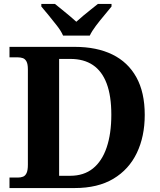

<svg xmlns="http://www.w3.org/2000/svg" viewBox="-20 -951 807 971"><path d="M28 0V-53H70Q85 -53 96.5 -57.5Q108 -62 114.5 -76Q121 -90 121 -118V-600Q121 -627 114 -640Q107 -653 95.5 -657Q84 -661 70 -661H28V-714H358Q469 -714 548 -675.5Q627 -637 669.5 -560.5Q712 -484 712 -370Q712 -261 672 -177.5Q632 -94 553.5 -47Q475 0 358 0ZM335 -62Q404 -62 450 -99Q496 -136 519.5 -205.5Q543 -275 543 -371Q543 -466 519.5 -528.5Q496 -591 450 -622Q404 -653 336 -653H279V-62ZM299 -771Q289 -794 268.5 -820.5Q248 -847 226.5 -873Q205 -899 189 -918V-931H258Q272 -920 291.5 -904Q311 -888 331 -871.5Q351 -855 366 -841Q381 -855 401 -871.5Q421 -888 441 -904Q461 -920 475 -931H544V-918Q529 -899 507 -873Q485 -847 465 -820.5Q445 -794 434 -771Z"/></svg>

Font: Noto Serif Kannada
Style: Bold
Weight: 700
Version: Version 2.003